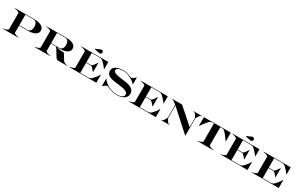

<svg xmlns="http://www.w3.org/2000/svg" viewBox="365 -3237 8706 5604"><g transform="rotate(30 4718.0 -435.0)"><path d="M677 -685H403V-329H677Q734 -329 770.5 -375.2Q807 -421.5 807 -507Q807 -592.5 770.5 -638.8Q734 -685 677 -685ZM40 -10Q70.5 -13.5 92 -18.2Q113.5 -23 138 -32.5Q175.5 -47 188.8 -57Q202 -67 202 -87.5V-612.5Q202 -633 188.8 -643Q175.5 -653 138 -667.5Q113.5 -677.5 92 -682Q70.5 -686.5 40 -690V-700H707Q797.5 -700 870 -678.8Q942.5 -657.5 984.8 -614.8Q1027 -572 1027 -507Q1027 -442 984.8 -399.2Q942.5 -356.5 870 -335.2Q797.5 -314 707 -314H403V-87.5Q403 -67 416.2 -57Q429.5 -47 467 -32.5Q491.5 -23 513 -18.2Q534.5 -13.5 565 -10V0H40Z M1744 -685H1470V-339H1744Q1801 -339 1837.5 -382.8Q1874 -426.5 1874 -512Q1874 -597.5 1837.5 -641.2Q1801 -685 1744 -685ZM1107 -10Q1137.5 -13.5 1159 -18.2Q1180.5 -23 1205 -32.5Q1242.5 -47 1255.8 -57Q1269 -67 1269 -87.5V-612.5Q1269 -633 1255.8 -643Q1242.5 -653 1205 -667.5Q1180.5 -677.5 1159 -682Q1137.5 -686.5 1107 -690V-700H1774Q1864.5 -700 1937 -680Q2009.5 -660 2051.8 -618.5Q2094 -577 2094 -512Q2094 -447 2051.8 -405.5Q2009.5 -364 1937 -344Q1864.5 -324 1774 -324H1681.5Q1740 -303 1804 -295.2Q1868 -287.5 1930.5 -287.5L2058 -80Q2066.5 -66 2079.8 -57Q2093 -48 2107 -39.5Q2123 -29.5 2145.2 -19.8Q2167.5 -10 2188 -10H2217V0H1877Q1856.5 -8.5 1838 -27.8Q1819.5 -47 1795.5 -86.5L1697 -250Q1684 -271 1670.2 -290.5Q1656.5 -310 1642.5 -324H1470V-87.5Q1470 -67 1483.2 -57Q1496.5 -47 1534 -32.5Q1558.5 -23 1580 -18.2Q1601.5 -13.5 1632 -10V0H1107Z M2828.4 -791 2656 -825.4V-837.4L2820.4 -909.4Q2840.4 -918.2 2860 -912Q2879.6 -905.8 2892.4 -890.2Q2905.2 -874.6 2905.2 -855Q2905.2 -835.4 2894.2 -819.4Q2883.2 -803.4 2865.8 -795.2Q2848.4 -787 2828.4 -791ZM2277 -10Q2307.5 -13.5 2329 -18.2Q2350.5 -23 2375 -32.5Q2413 -47.5 2426 -57.2Q2439 -67 2439 -87.5V-612.5Q2439 -633 2426 -642.8Q2413 -652.5 2375 -667.5Q2350.5 -677 2329 -681.8Q2307.5 -686.5 2277 -690V-700H3189V-460H3179Q3157 -495.5 3128.2 -528Q3099.5 -560.5 3066 -595Q3043 -618.5 3021.8 -639Q3000.5 -659.5 2974.8 -672.2Q2949 -685 2913 -685H2640V-370.5H2793Q2820.5 -370.5 2839.8 -390.2Q2859 -410 2876 -431.5Q2885 -443.5 2898 -461.8Q2911 -480 2923.2 -499.2Q2935.5 -518.5 2942 -533H2952V-223H2942Q2927 -248 2908 -267.8Q2889 -287.5 2872 -307Q2856 -325.5 2838.8 -340.5Q2821.5 -355.5 2793 -355.5H2640V-15H2903Q2949.5 -15 2981.2 -32Q3013 -49 3037.8 -76.2Q3062.5 -103.5 3088.5 -134Q3120 -171.5 3144.2 -205Q3168.5 -238.5 3179 -265H3189V0H2277Z M4128 -720H4138V-494H4128Q4094.5 -535 4045.2 -571.2Q3996 -607.5 3938 -635.2Q3880 -663 3819.8 -679Q3759.5 -695 3703.5 -695Q3594 -695 3539 -665.2Q3484 -635.5 3484 -595Q3484 -538 3569.8 -507Q3655.5 -476 3827 -460Q4031 -441.5 4122 -381.2Q4213 -321 4213 -215Q4213 -157 4186.2 -113.8Q4159.5 -70.5 4112.8 -42.2Q4066 -14 4005.2 0Q3944.5 14 3876.5 14Q3788.5 14 3708 -9.8Q3627.5 -33.5 3556 -68.5Q3550.5 -71.5 3541.8 -74.5Q3533 -77.5 3522 -77.5Q3490 -77.5 3454.5 -53.2Q3419 -29 3388 0H3379V-245H3389Q3436.5 -170.5 3514 -115.8Q3591.5 -61 3685.5 -31Q3779.5 -1 3876.5 -1Q3932 -1 3984.2 -12.5Q4036.5 -24 4070.2 -51Q4104 -78 4104 -125Q4104 -190.5 4021.5 -226.5Q3939 -262.5 3774 -277.5Q3638.5 -290 3546 -312.5Q3453.5 -335 3406.2 -380.2Q3359 -425.5 3359 -505Q3359 -575 3404.2 -620.5Q3449.5 -666 3527.5 -688Q3605.5 -710 3703.5 -710Q3768.5 -710 3836.2 -690.8Q3904 -671.5 3954 -647.5Q3963 -643 3974.5 -640.5Q3986 -638 3994.5 -638Q4021 -638 4044.5 -652Q4068 -666 4089 -685.2Q4110 -704.5 4128 -720Z M4283 -10Q4313.5 -13.5 4335 -18.2Q4356.5 -23 4381 -32.5Q4419 -47.5 4432 -57.2Q4445 -67 4445 -87.5V-612.5Q4445 -633 4432 -642.8Q4419 -652.5 4381 -667.5Q4356.5 -677 4335 -681.8Q4313.5 -686.5 4283 -690V-700H5195V-460H5185Q5163 -495.5 5134.2 -528Q5105.5 -560.5 5072 -595Q5049 -618.5 5027.8 -639Q5006.5 -659.5 4980.8 -672.2Q4955 -685 4919 -685H4646V-370.5H4799Q4826.5 -370.5 4845.8 -390.2Q4865 -410 4882 -431.5Q4891 -443.5 4904 -461.8Q4917 -480 4929.2 -499.2Q4941.5 -518.5 4948 -533H4958V-223H4948Q4933 -248 4914 -267.8Q4895 -287.5 4878 -307Q4862 -325.5 4844.8 -340.5Q4827.5 -355.5 4799 -355.5H4646V-15H4909Q4955.5 -15 4987.2 -32Q5019 -49 5043.8 -76.2Q5068.5 -103.5 5094.5 -134Q5126 -171.5 5150.2 -205Q5174.5 -238.5 5185 -265H5195V0H4283Z M5394.5 -11.5Q5412 -12.5 5424.5 -26.8Q5437 -41 5451 -61Q5456.5 -69 5466.2 -84.2Q5476 -99.5 5485.2 -115.8Q5494.5 -132 5499.5 -143Q5502 -148.5 5503.5 -154.2Q5505 -160 5505 -167.5V-592L5431 -650.5Q5417 -662 5393 -676Q5369 -690 5345 -690H5335V-700H5675L6197 -238.5V-532.5Q6197 -540 6195.5 -545.8Q6194 -551.5 6191.5 -557Q6186.5 -568 6177.2 -584.2Q6168 -600.5 6158.2 -615.8Q6148.5 -631 6143 -639Q6129 -659 6116.5 -673.2Q6104 -687.5 6086.5 -688.5L6057 -690V-700H6352V-690L6322.5 -688.5Q6305 -687.5 6292.5 -673.2Q6280 -659 6266 -639Q6260.5 -631 6250.8 -615.8Q6241 -600.5 6231.8 -584.2Q6222.5 -568 6217.5 -557Q6215 -551.5 6213.5 -545.8Q6212 -540 6212 -532.5V45L5520 -580.5V-167.5Q5520 -160 5521.5 -154.2Q5523 -148.5 5525.5 -143Q5530.5 -132 5539.8 -115.8Q5549 -99.5 5558.8 -84.2Q5568.5 -69 5574 -61Q5588 -41 5600.5 -26.8Q5613 -12.5 5630.5 -11.5L5660 -10V0H5365V-10Z M6595 -10Q6625.5 -13.5 6647 -18.2Q6668.5 -23 6693 -32.5Q6731 -47.5 6744 -57.2Q6757 -67 6757 -87.5V-685H6692Q6657.5 -685 6629.5 -665.5Q6601.5 -646 6578.2 -618Q6555 -590 6534 -565Q6501.5 -525.5 6472.5 -483.5Q6443.5 -441.5 6421 -410H6411V-700H7318V-410H7308Q7286 -441.5 7256.8 -483.5Q7227.5 -525.5 7195 -565Q7174 -590 7150.8 -618Q7127.5 -646 7099.5 -665.5Q7071.5 -685 7037 -685H6972V-87.5Q6972 -67 6985 -57.2Q6998 -47.5 7036 -32.5Q7060.5 -23 7082 -18.2Q7103.5 -13.5 7134 -10V0H6595Z M7923.4 -791 7751 -825.4V-837.4L7915.4 -909.4Q7935.4 -918.2 7955 -912Q7974.6 -905.8 7987.4 -890.2Q8000.2 -874.6 8000.2 -855Q8000.2 -835.4 7989.2 -819.4Q7978.2 -803.4 7960.8 -795.2Q7943.4 -787 7923.4 -791ZM7372 -10Q7402.5 -13.5 7424 -18.2Q7445.5 -23 7470 -32.5Q7508 -47.5 7521 -57.2Q7534 -67 7534 -87.5V-612.5Q7534 -633 7521 -642.8Q7508 -652.5 7470 -667.5Q7445.5 -677 7424 -681.8Q7402.5 -686.5 7372 -690V-700H8284V-460H8274Q8252 -495.5 8223.2 -528Q8194.5 -560.5 8161 -595Q8138 -618.5 8116.8 -639Q8095.5 -659.5 8069.8 -672.2Q8044 -685 8008 -685H7735V-370.5H7888Q7915.5 -370.5 7934.8 -390.2Q7954 -410 7971 -431.5Q7980 -443.5 7993 -461.8Q8006 -480 8018.2 -499.2Q8030.5 -518.5 8037 -533H8047V-223H8037Q8022 -248 8003 -267.8Q7984 -287.5 7967 -307Q7951 -325.5 7933.8 -340.5Q7916.5 -355.5 7888 -355.5H7735V-15H7998Q8044.5 -15 8076.2 -32Q8108 -49 8132.8 -76.2Q8157.5 -103.5 8183.5 -134Q8215 -171.5 8239.2 -205Q8263.5 -238.5 8274 -265H8284V0H7372Z M8424 -10Q8454.5 -13.5 8476 -18.2Q8497.5 -23 8522 -32.5Q8560 -47.5 8573 -57.2Q8586 -67 8586 -87.5V-612.5Q8586 -633 8573 -642.8Q8560 -652.5 8522 -667.5Q8497.5 -677 8476 -681.8Q8454.5 -686.5 8424 -690V-700H9336V-460H9326Q9304 -495.5 9275.2 -528Q9246.5 -560.5 9213 -595Q9190 -618.5 9168.8 -639Q9147.5 -659.5 9121.8 -672.2Q9096 -685 9060 -685H8787V-370.5H8940Q8967.5 -370.5 8986.8 -390.2Q9006 -410 9023 -431.5Q9032 -443.5 9045 -461.8Q9058 -480 9070.2 -499.2Q9082.5 -518.5 9089 -533H9099V-223H9089Q9074 -248 9055 -267.8Q9036 -287.5 9019 -307Q9003 -325.5 8985.8 -340.5Q8968.5 -355.5 8940 -355.5H8787V-15H9050Q9096.5 -15 9128.2 -32Q9160 -49 9184.8 -76.2Q9209.5 -103.5 9235.5 -134Q9267 -171.5 9291.2 -205Q9315.5 -238.5 9326 -265H9336V0H8424Z"/></g></svg>

Font: Engraving CC
Style: Bold
Weight: 700
Designer: indestructible type*
Foundry: Cowboy Collective
Version: Version 1.000